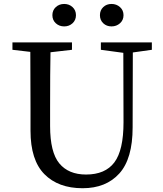

<svg xmlns="http://www.w3.org/2000/svg" viewBox="-20 -951 838 986"><path d="M596.2 -831.5Q578.1 -815.4 552.7 -815.4Q527.3 -815.4 510.3 -831.5Q493.2 -847.7 493.2 -873Q493.2 -898.4 510.3 -914.6Q527.3 -930.7 552.7 -930.7Q578.1 -930.7 596.2 -914.6Q614.3 -898.4 614.3 -873Q614.3 -847.7 596.2 -831.5ZM352.5 -831.5Q335 -815.4 309.6 -815.4Q284.2 -815.4 266.6 -831.5Q249 -847.7 249 -873Q249 -898.4 266.6 -914.6Q284.2 -930.7 309.6 -930.7Q335 -930.7 352.5 -914.6Q370.1 -898.4 370.1 -873Q370.1 -847.7 352.5 -831.5ZM759.8 -733.4V-695.3L662.1 -681.6L661.1 -296.9Q661.1 -135.7 592.8 -60.1Q524.4 15.6 404.3 15.6Q279.3 15.6 208 -56.6Q136.7 -128.9 136.7 -279.3V-393.6Q136.7 -588.9 135.7 -684.6L43.9 -695.3V-733.4H349.6V-695.3L239.3 -682.6Q237.3 -587.9 237.3 -393.6V-303.7Q237.3 -168.9 284.7 -111.8Q332 -54.7 421.9 -54.7Q520.5 -54.7 567.4 -117.2Q614.3 -179.7 614.3 -323.2L613.3 -679.7L498 -695.3V-733.4Z"/></svg>

Font: GenYoMin TW TTF Medium
Style: Regular
Weight: 500
Version: Version 1.300